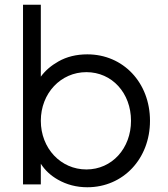

<svg xmlns="http://www.w3.org/2000/svg" viewBox="-20 -777 707 809"><path d="M348 12C499 12 612 -108 612 -268C612 -429 499 -548 348 -548C302 -548 261 -538 226 -518C196 -501 171 -480 152 -454V-757H77V0H152V-87C170 -59 194 -37 224 -20C261 1 302 12 348 12ZM344 -63C236 -63 152 -152 152 -268C152 -384 236 -473 344 -473C452 -473 532 -385 532 -268C532 -152 452 -63 344 -63Z"/></svg>

Font: Plus Jakarta Sans
Style: Regular
Weight: 400
Designer: Gumpita Rahayu
Foundry: Tokotype
Version: Version 2.071;gftools[0.9.30]